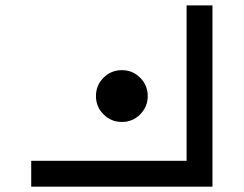

<svg xmlns="http://www.w3.org/2000/svg" viewBox="-20 -704 919 724"><path d="M97.7 0V-97.7H683.6V-683.6H781.2V0ZM439.5 -244.1Q398.9 -244.1 370.4 -272.7Q341.8 -301.3 341.8 -341.8Q341.8 -382.3 370.4 -410.9Q398.9 -439.5 439.5 -439.5Q480 -439.5 508.5 -410.9Q537.1 -382.3 537.1 -341.8Q537.1 -301.3 508.5 -272.7Q480 -244.1 439.5 -244.1Z"/></svg>

Font: BabelStone Leeson
Style: Regular
Weight: 400
Designer: Andrew West
Foundry: BabelStone
Version: Version 1.02 November 6, 2013